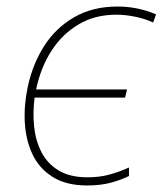

<svg xmlns="http://www.w3.org/2000/svg" viewBox="-20 -558 502 588"><path d="M247 10Q183 10 141.5 -16Q100 -42 79.5 -85.5Q59 -129 56 -182.5Q53 -236 65 -292Q80 -362 115.5 -417.5Q151 -473 207.5 -505.5Q264 -538 340 -538Q402 -538 458 -514L449 -489Q426 -500 395.5 -506.5Q365 -513 336 -513Q271 -513 221 -483.5Q171 -454 138 -403Q105 -352 91 -286V-284H369L363 -259H86Q80 -214 84.5 -170.5Q89 -127 107 -92Q125 -57 159.5 -36Q194 -15 248 -15Q284 -15 314 -23Q344 -31 375 -45V-19Q351 -7 319.5 1.5Q288 10 247 10Z"/></svg>

Font: Noto Sans Thin
Style: Italic
Weight: 100
Italic angle: -12°
Designer: Monotype Design Team
Foundry: Monotype Imaging Inc.
Version: Version 2.013; ttfautohint (v1.8.4.7-5d5b)